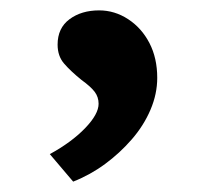

<svg xmlns="http://www.w3.org/2000/svg" viewBox="-20 -154 410 370"><path d="M121 196 76 143Q118 120 144 93Q170 66 170 46Q170 33 162.5 23Q155 13 137 0Q116 -17 103.5 -31.5Q91 -46 91 -68Q91 -100 114 -117Q137 -134 171 -134Q201 -134 227 -117Q253 -100 268 -71Q283 -42 283 -4Q283 27 270 57.5Q257 88 234 114.5Q211 141 182.5 162Q154 183 121 196Z"/></svg>

Font: Lexend Exa Medium
Style: Regular
Weight: 500
Designer: Bonnie Shaver-Troup, Thomas Jockin
Foundry: Lexend
Version: Version 1.007